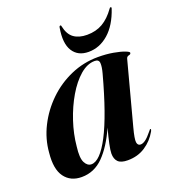

<svg xmlns="http://www.w3.org/2000/svg" viewBox="-120 -719 729 818"><g transform="rotate(-20 244.5 -310.0)"><path d="M390 -115Q377 -66.5 379.2 -51Q381.5 -35.5 395 -35.5Q405 -35.5 417.5 -44.5Q430 -53.5 449 -77Q454 -84 456 -83.5Q460 -82.5 455 -72.5Q434.5 -36 400.2 -13.5Q366 9 320.5 9Q290 9 277 -4Q264 -17 264 -41.5Q264 -56 270 -84.2Q276 -112.5 286.5 -151.5Q253 -76 211 -33.5Q169 9 112 9Q61.5 9 35 -27.2Q8.5 -63.5 16 -135.5Q20.5 -196.5 48.8 -252.5Q77 -308.5 122.8 -352.8Q168.5 -397 227 -422.5Q285.5 -448 350.5 -448Q388 -448 419 -442.5Q450 -437 468.2 -430Q486.5 -423 486.5 -418.5Q486.5 -411.5 477.2 -409.8Q468 -408 465.5 -399ZM135.5 -121Q129 -70.5 140 -49.2Q151 -28 169 -28Q208.5 -28 253.5 -114.5Q298.5 -201 345.5 -375Q353.5 -404.5 352 -420.8Q350.5 -437 332 -437Q298 -437 265.2 -408.8Q232.5 -380.5 205 -333.8Q177.5 -287 159 -231.2Q140.5 -175.5 135.5 -121ZM340.5 -552.5Q381 -552.5 411.5 -570.2Q442 -588 468 -624.5Q470.5 -629 474 -629Q478.5 -629 476.5 -622Q453.5 -553.5 412.8 -517.8Q372 -482 322 -482Q273.5 -482 251 -517.8Q228.5 -553.5 240.5 -622Q241.5 -629 246.5 -629Q250 -629 250 -624.5Q258 -585.5 281 -569Q304 -552.5 340.5 -552.5Z"/></g></svg>

Font: Fraunces 144pt SemiBold
Style: Italic
Weight: 600
Italic angle: -16°
Version: Version 1.000;[0bf87f6ff]